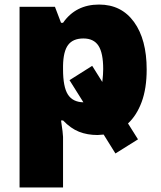

<svg xmlns="http://www.w3.org/2000/svg" viewBox="-20 -583 707 843"><path d="M435.1 7.8 408.2 9.8Q363.3 9.8 326.9 -4.6Q290.5 -19 256.8 -54.2H248Q256.8 3.9 256.8 18.1V240.2H65.9V-553.2H221.2L248 -482.9H256.8Q312.5 -563 415 -563Q513.2 -563 568.6 -486.3Q624 -409.7 624 -277.8Q624 -194.8 602.1 -135.5Q580.1 -76.2 542 -41L585.9 28.8L486.8 90.8ZM346.2 -414.1Q300.3 -414.1 279.1 -385.7Q257.8 -357.4 256.8 -293.9V-278.8Q256.8 -201.2 278.1 -168Q299.3 -134.8 346.2 -133.8L285.2 -231L384.8 -293.9L429.2 -223.1Q433.1 -256.8 433.1 -279.8Q433.1 -350.1 412.4 -382.1Q391.6 -414.1 346.2 -414.1Z"/></svg>

Font: Open Sans ExtBd
Style: Bold
Weight: 800
Foundry: Ascender Corporation
Version: Version 1.10